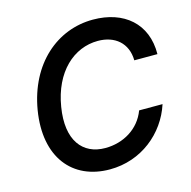

<svg xmlns="http://www.w3.org/2000/svg" viewBox="-109 -845 957 962"><g transform="rotate(-15 370.0 -363.5)"><path d="M603.7 -486.5H723.7C725.9 -644.9 615.8 -737.2 455.6 -737.2C269.5 -737.2 110.1 -601.6 71.4 -371.1C32.3 -133.9 151.6 9.9 345.2 9.9C508.2 9.9 637.8 -96.6 683.6 -237.9H562.1C529.1 -149.1 443.9 -99.4 350.5 -99.4C233.3 -99.4 161.6 -187.5 189.6 -356.2C218 -530.2 326.3 -627.8 452.1 -627.8C539.4 -627.8 602.3 -577.1 603.7 -486.5Z"/></g></svg>

Font: Magic Ui Pro Semi Bold
Style: Italic
Weight: 600
Italic angle: -9.39999°
Designer: Stefan Endress, Andreas Faust
Version: Version 1.000;FEAKit 1.0